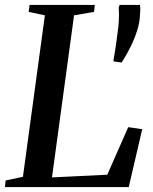

<svg xmlns="http://www.w3.org/2000/svg" viewBox="-30 -763 623 783"><path d="M-10 0 -7 -27 63.5 -42 153 -700.5 87 -714.5 90.5 -743H356.5L353.5 -714.5L272 -700.5L182 -39.5L407.5 -50.5L493 -244.5L550 -236L495 0ZM466 -508 434 -512.5 432.5 -517Q439 -551.5 443.8 -585.8Q448.5 -620 452.5 -652.5Q455 -676 455.2 -696.2Q455.5 -716.5 454 -732.5L458 -743H540.5Q542.5 -733 542.2 -724.2Q542 -715.5 540.5 -698Q539.5 -670.5 529.2 -638.2Q519 -606 502.8 -572.8Q486.5 -539.5 466 -508Z"/></svg>

Font: Merriweather 96pt Medium
Style: Italic
Weight: 500
Italic angle: -7.8°
Version: Version 2.101